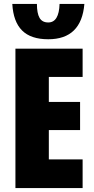

<svg xmlns="http://www.w3.org/2000/svg" viewBox="-20 -963 483 983"><path d="M59 0V-714H403V-569H230V-441H390V-297H230V-147H403V0ZM227 -762Q138 -762 93 -807Q48 -852 43 -943H169Q169 -895 182.5 -871.5Q196 -848 227 -848Q282 -848 285 -943H412Q397 -762 227 -762Z"/></svg>

Font: Noto Sans UI CondBlack
Style: Regular
Weight: 900
Width: 3
Designer: Monotype Design Team
Foundry: Monotype Imaging Inc.
Version: Version 1.001